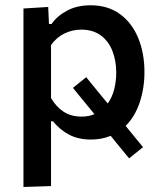

<svg xmlns="http://www.w3.org/2000/svg" viewBox="-20 -530 626 745"><path d="M71 195.5V-497L167 -503L170 -437H180Q202 -468.5 240.8 -489Q279.5 -509.5 331.5 -509.5Q398.5 -509.5 445.2 -475.5Q492 -441.5 516.2 -382.8Q540.5 -324 540.5 -250Q540.5 -188 522.2 -133Q504 -78 467.5 -41.5Q483 -22.5 499.8 -1.8Q516.5 19 535 41L481 84.5Q461.5 61 443.5 39Q425.5 17 409.5 -3Q374.5 11.5 333 11.5Q284.5 11.5 248.5 -7.2Q212.5 -26 185.5 -59.5H178V192ZM296.5 -77.5Q324 -77.5 346.5 -87Q328 -109.5 307.2 -135Q286.5 -160.5 263 -189L314.5 -230.5Q337.5 -202.5 358.2 -176.8Q379 -151 398 -128.5Q415 -152 423 -183.2Q431 -214.5 431 -249Q431 -294.5 416.2 -332.2Q401.5 -370 371.2 -392.5Q341 -415 295 -415Q260.5 -415 229.5 -399.8Q198.5 -384.5 178 -355V-149.5Q197.5 -116 226.5 -96.8Q255.5 -77.5 296.5 -77.5Z"/></svg>

Font: Commissioner Medium
Style: Regular
Weight: 500
Designer: Kostas Bartsokas
Foundry: Kostas Bartsokas
Version: Version 1.000; ttfautohint (v1.8.3)